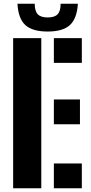

<svg xmlns="http://www.w3.org/2000/svg" viewBox="-20 -1003 484 1023"><path d="M50 0V-800H200V0ZM267 -668V-800H416V-668ZM267 -341V-473H406V-341ZM267 0V-132H416V0ZM234 -835Q153 -835 115.2 -869.2Q77.5 -903.5 73 -983H165Q165 -944 181.2 -927Q197.5 -910 234 -910Q271 -910 287 -927Q303 -944 303 -983H395Q390 -903.5 352.2 -869.2Q314.5 -835 234 -835Z"/></svg>

Font: Big Shoulders Stencil Text Black
Style: Regular
Weight: 900
Designer: Patric King
Foundry: XO Type Co
Version: Version 1.000